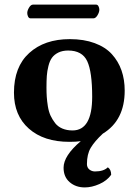

<svg xmlns="http://www.w3.org/2000/svg" viewBox="-20 -610 606 839"><path d="M41 -205.1C41 -138.7 62.7 -86.3 106.2 -47.9C149.7 -9.4 208.7 9.8 283.2 9.8C304 9.8 320.6 8.8 333 6.8C282.9 49.2 257.8 87.9 257.8 123C257.8 149.7 266.7 170.7 284.4 186C302.2 201.3 324.1 209 350.1 209C370.9 209 392.3 204.1 414.3 194.3C436.3 184.6 453.5 171.1 465.8 153.8C465.8 138.5 460.9 127.6 451.2 121.1C439.1 133.1 420.4 139.2 395 139.2C385.6 139.2 377.4 136.3 370.4 130.6C363.4 124.9 359.9 117 359.9 106.9C359.9 78.3 365.4 54.6 376.5 35.9C387.5 17.2 405.1 -3.4 429.2 -25.9C493 -64.6 524.9 -127.3 524.9 -213.9C524.9 -246.1 520.3 -275.6 511 -302.2C501.7 -328.9 487.6 -352.6 468.8 -373.3C449.9 -394 424.8 -410.1 393.6 -421.6C362.3 -433.2 326.2 -439 285.2 -439C211.3 -439 152.1 -418.8 107.7 -378.4C63.2 -338.1 41 -280.3 41 -205.1ZM277.8 -389.2C318.8 -389.2 346.6 -373.7 361.1 -342.8C375.6 -311.8 382.8 -259.9 382.8 -187C382.8 -89 354.2 -40 296.9 -40C280.3 -40 265.5 -42.8 252.4 -48.3C239.4 -53.9 228.9 -61.8 220.9 -72C213 -82.3 206.3 -93.2 200.9 -104.7C195.6 -116.3 191.7 -129.8 189.2 -145.3C186.8 -160.7 185.1 -174.6 184.3 -187C183.5 -199.4 183.1 -213.1 183.1 -228C183.1 -247.9 183.6 -264.7 184.6 -278.6C185.5 -292.4 187.9 -306.8 191.7 -321.8C195.4 -336.8 200.6 -348.8 207.3 -357.9C213.9 -367 223.2 -374.5 235.1 -380.4C247 -386.2 261.2 -389.2 277.8 -389.2ZM388.2 -529.8C394.7 -529.8 400.6 -534.3 406 -543.2C411.4 -552.2 414.1 -560.4 414.1 -567.9C414.1 -572.8 412.8 -577.6 410.4 -582.5C408 -587.4 404.5 -589.8 399.9 -589.8H124C117.8 -589.8 112.1 -585.4 106.9 -576.7C101.7 -567.9 99.1 -560.1 99.1 -553.2C99.1 -547.7 100.3 -542.4 102.8 -537.4C105.2 -532.3 108.9 -529.8 113.8 -529.8Z"/></svg>

Font: Linux Biolinum G
Style: Bold
Weight: 700
Designer: Philipp H. Poll
Foundry: Philipp H. Poll
Version: Version 1.1.0